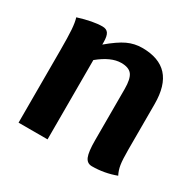

<svg xmlns="http://www.w3.org/2000/svg" viewBox="-128 -702 865 849"><g transform="rotate(30 305.0 -277.5)"><path d="M559 -17Q500 5 437 5Q412 5 402 -19Q392 -43 392 -102V-363Q392 -415 376.5 -435.5Q361 -456 322 -456Q270 -456 208 -405V0H60V-370Q60 -437 57.5 -473Q55 -509 48 -531Q122 -554 169 -554Q190 -554 199 -540.5Q208 -527 208 -496V-484Q259 -527 294.5 -543.5Q330 -560 369 -560Q455 -560 497.5 -513.5Q540 -467 540 -372V-138Q540 -88 544 -63Q548 -38 559 -17Z"/></g></svg>

Font: Krub
Style: Bold
Weight: 700
Version: Version 1.000; ttfautohint (v1.6)